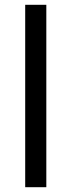

<svg xmlns="http://www.w3.org/2000/svg" viewBox="-20 -780 298 800"><path d="M173 0H85V-760H173Z"/></svg>

Font: Noto Sans Hebrew
Style: Regular
Weight: 400
Designer: Monotype Design Team
Foundry: Monotype Imaging Inc.
Version: Version 2.003